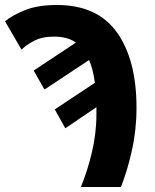

<svg xmlns="http://www.w3.org/2000/svg" viewBox="-39 -745 618 765"><path d="M442.9 0C459.5 -42 474.1 -90.3 486.3 -144.5C498.5 -198.7 504.9 -255.9 504.9 -315.9C504.9 -442.4 479 -542.5 427.2 -615.7C375 -688.5 295.4 -725.1 188 -725.1C138.7 -725.1 96.7 -718.8 63 -705.6C29.3 -692.4 2 -677.2 -19 -660.2L46.9 -546.9C57.1 -558.1 73.2 -569.8 95.2 -581.5C117.2 -593.3 143.6 -599.1 174.8 -599.1C210 -599.1 240.2 -592.3 263.2 -575.2L95.2 -463.9L138.2 -388.2L315.9 -505.9C326.7 -481.4 334.5 -451.2 338.9 -415L179.2 -309.1L221.2 -233.9L345.2 -317.9V-289.1C345.2 -238.3 338.9 -187.5 326.7 -136.2C314.5 -85 299.8 -39.6 283.2 0Z"/></svg>

Font: Avrile Sans
Style: Bold
Weight: 700
Designer: Monotype Design Team, Google (font), Stefan Peev (BGR Cyrillic), Cristiano Sobral (main changes)
Foundry: The Avrile Sans Project Authors
Version: Version 3.110